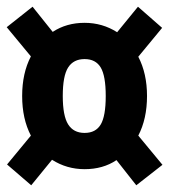

<svg xmlns="http://www.w3.org/2000/svg" viewBox="-22 -628 504 572"><path d="M384 -76 325 -151Q285 -124 230 -124Q177 -124 133 -152L71 -76L-1 -138L70 -224Q44 -274 44 -342Q44 -410 70 -460L-2 -547L75 -608L135 -533Q176 -560 230 -560Q283 -560 327 -532L389 -608L461 -545L390 -459Q416 -409 416 -342Q416 -274 390 -224L462 -137ZM293 -342Q293 -402 278 -427Q263 -452 230 -452Q197 -452 181 -427Q165 -402 165 -342Q165 -283 181 -257.5Q197 -232 230 -232Q263 -232 278 -257Q293 -282 293 -342Z"/></svg>

Font: Fira Sans Extra Condensed ExtraBold
Style: Regular
Weight: 800
Width: 1
Designer: Carrois Corporate & Edenspiekermann AG
Foundry: Carrois Corporate GbR & Edenspiekermann AG
Version: Version 4.203